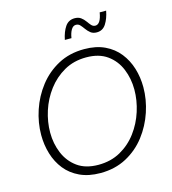

<svg xmlns="http://www.w3.org/2000/svg" viewBox="-135 -1058 1054 1177"><g transform="rotate(-15 392.0 -469.0)"><path d="M558 -829Q534 -829 519 -841Q504 -853 493 -868.5Q482 -884 471.5 -895.5Q461 -907 445 -907Q427 -907 415 -887Q403 -867 398 -835H356Q366 -885 387.5 -916.5Q409 -948 448 -948Q472 -948 487.5 -936.5Q503 -925 513.5 -910Q524 -895 534.5 -883Q545 -871 560 -871Q594 -871 606 -943H647Q638 -895 617 -862Q596 -829 558 -829ZM357 10Q282 10 226.5 -16Q171 -42 135.5 -86.5Q100 -131 82.5 -188.5Q65 -246 65 -309Q65 -387 91 -465Q117 -543 167 -607.5Q217 -672 289.5 -711Q362 -750 455 -750Q530 -750 585 -724Q640 -698 675.5 -653Q711 -608 728.5 -551Q746 -494 746 -431Q746 -353 720 -275Q694 -197 644.5 -132.5Q595 -68 522.5 -29Q450 10 357 10ZM358 -42Q437 -42 498.5 -76.5Q560 -111 602.5 -168Q645 -225 667 -294Q689 -363 689 -431Q689 -501 664 -562Q639 -623 587 -660.5Q535 -698 454 -698Q375 -698 313.5 -663Q252 -628 209 -571Q166 -514 144 -445.5Q122 -377 122 -309Q122 -239 147.5 -178Q173 -117 225 -79.5Q277 -42 358 -42Z"/></g></svg>

Font: Be Vietnam Pro ExtraLight
Style: Italic
Weight: 200
Italic angle: -12°
Designer: Lam Bao, Tony Le, Vietanh Nguyen
Foundry: Yellow Type Foundry
Version: Version 1.002; ttfautohint (v1.8.3)